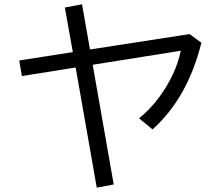

<svg xmlns="http://www.w3.org/2000/svg" viewBox="-20 -831 1040 896"><path d="M362.8 -811 399.9 -600.1 864.7 -671.9 919.9 -631.8Q856 -374.5 691.9 -227.1L628.9 -278.8Q680.7 -320.3 723.1 -377.9Q800.3 -482.4 823.7 -594.2L412.6 -528.8L510.7 29.8L431.6 44.9L333 -516.1L82 -476.1L69.8 -548.8L319.8 -587.9L282.7 -795.9Z"/></svg>

Font: BIZ UDGothic
Style: Regular
Weight: 400
Monospace: yes
Designer: TypeBank Co., Ltd.
Foundry: Morisawa Inc.
Version: Version 1.05